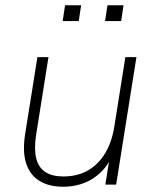

<svg xmlns="http://www.w3.org/2000/svg" viewBox="-20 -701 585 729"><path d="M219 8Q167 8 131 -13.5Q95 -35 80 -78.5Q65 -122 75 -189L122 -484H164L117 -188Q109 -135 117.5 -100Q126 -65 152 -48Q178 -31 220 -31Q275 -31 315 -54.5Q355 -78 380 -120.5Q405 -163 414 -220L456 -484H498L421 0H380L399 -120H410Q387 -60 337 -26Q287 8 219 8ZM379 -621 388 -681H449L440 -621ZM218 -621 227 -681H288L279 -621Z"/></svg>

Font: Nunito Sans 12pt ExtraLight
Style: Italic
Weight: 200
Italic angle: -9°
Designer: Vernon Adams
Foundry: Vernon Adams
Version: Version 3.101;gftools[0.9.27]